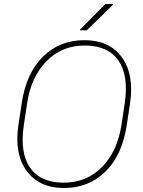

<svg xmlns="http://www.w3.org/2000/svg" viewBox="-20 -920 706 950"><path d="M114.3 -409.7 98.1 -302.2Q77.1 -165 128.4 -90.8Q179.7 -16.6 293.9 -16.1Q408.2 -15.6 484.9 -93.8Q561 -171.9 581.1 -302.2L597.2 -409.7Q617.2 -545.9 566.4 -620.1Q514.6 -694.3 400.4 -694.8Q286.1 -695.3 210 -617.2Q133.8 -539.1 114.3 -409.7ZM295.9 10.3Q172.9 9.8 111.3 -75.2Q49.8 -160.2 71.3 -302.2L87.4 -408.7Q109.4 -557.6 192.4 -639.6Q275.4 -721.7 398.4 -721.2Q522.5 -720.7 583.5 -635.7Q644.5 -550.8 623.5 -408.7L607.4 -302.2Q585 -152.8 502 -71.3Q418.9 10.3 295.9 10.3ZM501 -899.9H538.6L539.6 -897L409.2 -770H377L375.5 -772.9Z"/></svg>

Font: Roboto-ThinItalic
Style: Italic
Weight: 250
Italic angle: -12°
Designer: Google
Version: Version 1.100141; 2013; ttfautohint (v0.94.14-c901) -l 8 -r 